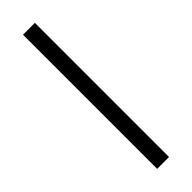

<svg xmlns="http://www.w3.org/2000/svg" viewBox="-258 -754 759 759"><g transform="rotate(-45 121.5 -375.0)"><path d="M154.8 0H88.4V-750H154.8Z"/></g></svg>

Font: Spartan MB
Style: Regular
Weight: 400
Designer: Matt Bailey, Mirko Velimirovic
Foundry: Matt Bailey
Version: Version 1.005